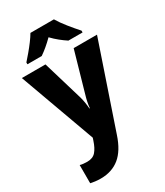

<svg xmlns="http://www.w3.org/2000/svg" viewBox="-242 -862 1028 1197"><g transform="rotate(-30 271.5 -263.0)"><path d="M1 -549H171L257 -260Q268 -220 271 -174H274Q278 -216 291 -259L374 -549H542L337 54Q305 151 250 195.5Q195 240 115 240Q92 240 74 237.5Q56 235 42 232V101Q52 104 65.5 105.5Q79 107 94 107Q134 107 155.5 82.5Q177 58 192 12L198 -6ZM357 -766Q377 -732 410 -691Q443 -650 471 -619V-606H369Q346 -621 321 -641Q296 -661 272 -686Q247 -661 223 -641Q199 -621 177 -606H74V-619Q91 -638 113 -664Q135 -690 155.5 -717.5Q176 -745 188 -766Z"/></g></svg>

Font: Noto Sans Malayalam SemiCondensed ExtraBold
Style: Regular
Weight: 800
Width: 4
Designer: Jelle Bosma - Monotype Design Team
Foundry: Monotype Imaging Inc.
Version: Version 2.104; ttfautohint (v1.8.4.7-5d5b)